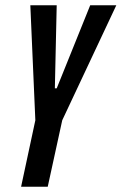

<svg xmlns="http://www.w3.org/2000/svg" viewBox="-20 -708 461 728"><path d="M60 0 114 -252 95 -688H195L188 -373H195L322 -688H421L216 -252L161 0Z"/></svg>

Font: Saira UltraCondensed
Style: Bold Italic
Weight: 700
Width: 1
Italic angle: -12°
Designer: Hector Gatti with collaboration of the Omnibus-Type team
Foundry: Omnibus-Type
Version: Version 1.101